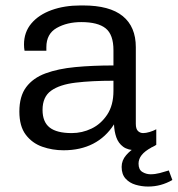

<svg xmlns="http://www.w3.org/2000/svg" viewBox="-20 -541 652 704"><path d="M213 10Q172 10 135 -3Q98 -16 74.5 -47Q51 -78 51 -132Q51 -188 76 -221.5Q101 -255 147 -272Q193 -289 256 -295Q319 -301 396 -301V-357Q396 -414 367.5 -437Q339 -460 278 -460Q226 -460 188 -438.5Q150 -417 150 -368V-355H70Q69 -360 68.5 -366Q68 -372 68 -378Q68 -423 95 -455Q122 -487 169 -504Q216 -521 275 -521H285Q382 -521 430 -482Q478 -443 478 -368V-87Q478 -68 486 -60.5Q494 -53 505 -53Q515 -53 528.5 -57Q542 -61 553 -67V-10Q540 -1 521.5 4.5Q503 10 480 10Q449 10 431.5 -3Q414 -16 406.5 -37.5Q399 -59 398 -85Q368 -38 321.5 -14Q275 10 213 10ZM243 -53Q281 -53 315.5 -69.5Q350 -86 373 -120.5Q396 -155 396 -208V-245Q316 -245 257.5 -238Q199 -231 167.5 -208.5Q136 -186 136 -138Q136 -94 162 -73.5Q188 -53 243 -53ZM523 143Q500 143 477.5 136.5Q455 130 440.5 114Q426 98 426 71Q426 47 442.5 28Q459 9 477 0H535Q511 13 499.5 27.5Q488 42 488 59Q488 81 502 89.5Q516 98 532 98Q549 98 566 93.5Q583 89 599 84L612 119Q591 131 569 137Q547 143 523 143Z"/></svg>

Font: Chivo Medium Light
Style: Regular
Weight: 300
Version: Version 2.002